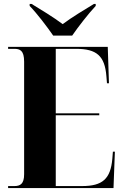

<svg xmlns="http://www.w3.org/2000/svg" viewBox="-20 -951 625 971"><path d="M249 -771H345C376 -816 428 -883 464 -921V-931H455C412 -905 342 -863 297 -829C252 -863 183 -905 140 -931H130V-921C167 -883 218 -816 249 -771ZM21 0H554L561 -184H551L548 -147C539 -46 498 -10 395 -10H262V-368H482V-378H262V-704H365C469 -704 510 -668 518 -566L521 -530H531L525 -714H21V-704H52C81 -704 102 -696 102 -639V-70C102 -20 82 -10 52 -10H21Z"/></svg>

Font: Noto Serif Display Condensed ExtraBold
Style: Regular
Weight: 800
Width: 3
Designer: Monotype Design Team
Foundry: Monotype Imaging Inc.
Version: Version 2.009